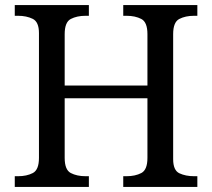

<svg xmlns="http://www.w3.org/2000/svg" viewBox="-20 -734 833 754"><path d="M38 0V-42H51Q85 -42 109 -54.5Q133 -67 133 -114V-604Q133 -648 108.5 -660Q84 -672 51 -672H38V-714H329V-672H316Q282 -672 258 -659.5Q234 -647 234 -600V-398H559V-600Q559 -647 535 -659.5Q511 -672 477 -672H464V-714H755V-672H742Q708 -672 684 -659.5Q660 -647 660 -600V-109Q660 -65 684.5 -53.5Q709 -42 742 -42H755V0H464V-42H477Q511 -42 535 -54.5Q559 -67 559 -114V-348H234V-114Q234 -67 258 -54.5Q282 -42 316 -42H329V0Z"/></svg>

Font: Noto Serif Oriya
Style: Regular
Weight: 400
Designer: David Williams
Foundry: Google LLC, David Williams
Version: Version 1.051; ttfautohint (v1.8.4.7-5d5b)